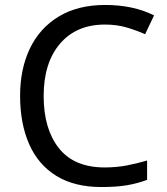

<svg xmlns="http://www.w3.org/2000/svg" viewBox="-20 -744 672 774"><path d="M403 -645Q288 -645 222 -568Q156 -491 156 -357Q156 -224 217.5 -146.5Q279 -69 402 -69Q449 -69 491 -77Q533 -85 573 -97V-19Q533 -4 490.5 3Q448 10 389 10Q280 10 207 -35Q134 -80 97.5 -163Q61 -246 61 -358Q61 -466 100.5 -548.5Q140 -631 217 -677.5Q294 -724 404 -724Q517 -724 601 -682L565 -606Q532 -621 491.5 -633Q451 -645 403 -645Z"/></svg>

Font: Noto Sans Tifinagh APT
Style: Regular
Weight: 400
Designer: JamraPatel
Foundry: JamraPatel LLC
Version: Version 2.006; ttfautohint (v1.8.4.7-5d5b)